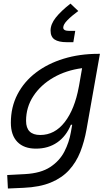

<svg xmlns="http://www.w3.org/2000/svg" viewBox="-20 -825 626 1079"><path d="M24.4 234.4 20.5 158.7 122.1 153.3Q209.5 148.4 262.2 113.8Q314.9 79.1 341.8 26.9Q368.7 -25.4 378.4 -82.5L385.7 -124H378.4Q352.1 -59.6 301.8 -24.7Q251.5 10.3 182.1 10.3Q114.3 10.3 77.6 -27.6Q41 -65.4 41 -135.3Q41 -223.1 78.1 -294.7Q115.2 -366.2 181.9 -417Q248.5 -467.8 337.9 -495.1Q427.2 -522.5 532.2 -522.5H541.5L466.3 -98.1Q454.1 -29.3 431.2 28.8Q408.2 86.9 368.2 130.9Q328.1 174.8 265.6 200.7Q203.1 226.6 112.3 230.5ZM441.4 -441.9Q351.6 -430.2 280.3 -389.2Q209 -348.1 167.7 -285.4Q126.5 -222.7 126.5 -146Q126.5 -66.4 206.1 -66.4Q287.6 -66.4 343.8 -138.9Q399.9 -211.4 422.9 -336.9L424.3 -343.8ZM355.5 -587.9Q309.6 -587.9 286.9 -603Q264.2 -618.2 264.2 -653.3Q264.2 -689 293.2 -725.8Q322.3 -762.7 376 -804.7L419.9 -763.2Q380.9 -734.4 358.2 -710.9Q335.4 -687.5 335.4 -669.9Q335.4 -651.4 369.6 -651.4H402.8L392.1 -587.9Z"/></svg>

Font: Cascadia Code NF SemiLight
Style: Italic
Weight: 350
Italic angle: -10°
Monospace: yes
Designer: Aaron Bell
Foundry: Saja Typeworks
Version: Version 2404.023; ttfautohint (v1.8.4)